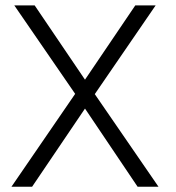

<svg xmlns="http://www.w3.org/2000/svg" viewBox="-20 -706 665 727"><path d="M23.4 1H101.6L301.8 -294.9L501 1H580.1L338.9 -349.6L569.3 -685.5H492.2L301.8 -404.3L111.3 -685.5H34.2L264.6 -350.6Z"/></svg>

Font: Dotum
Style: Regular
Weight: 400
Version: Version 2.21